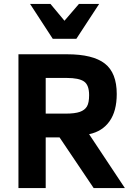

<svg xmlns="http://www.w3.org/2000/svg" viewBox="-20 -950 667 970"><path d="M453.1 0 280.8 -255.9H210.9V0H73.2V-675.8H318.8Q449.2 -675.8 509.5 -628.9Q569.8 -582 569.8 -475.1Q569.8 -388.7 533.4 -337.4Q497.1 -286.1 430.2 -272L610.8 0ZM430.2 -469.2Q430.2 -521 404.1 -538.6Q377.9 -556.2 317.9 -556.2H210.9V-376H312Q358.4 -376 383.3 -384.8Q408.2 -393.6 419.2 -412.1Q430.2 -430.7 430.2 -469.2ZM365.7 -753.9H246.6L131.8 -930.2H234.9L305.7 -845.2L378.9 -930.2H481Z"/></svg>

Font: Clear Sans
Style: Bold
Weight: 700
Foundry: Intel Corporation
Version: Version 1.00